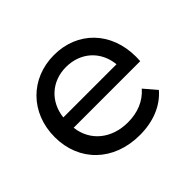

<svg xmlns="http://www.w3.org/2000/svg" viewBox="-127 -705 881 881"><g transform="rotate(-45 313.5 -264.5)"><path d="M138 -301C148 -393 217 -456 310 -456C405 -456 474 -393 483 -301ZM329 5C416 5 489 -24 537 -80L486 -140C448 -96 394 -75 332 -75C225 -75 149 -139 138 -234H570C570 -243 571 -255 571 -262C571 -424 462 -534 310 -534C158 -534 46 -422 46 -265C46 -107 160 5 329 5Z"/></g></svg>

Font: Montserrat-Alt1 Med
Style: Regular
Weight: 500
Designer: Differentunic
Foundry: Differentunic
Version: Version 7.222